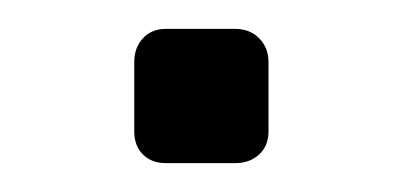

<svg xmlns="http://www.w3.org/2000/svg" viewBox="-20 -113 278 133"><path d="M95 0Q85 0 79 -6Q73 -12 73 -22V-70Q73 -80 79 -86.5Q85 -93 95 -93H143Q153 -93 159.5 -86.5Q166 -80 166 -70V-22Q166 -12 159.5 -6Q153 0 143 0Z"/></svg>

Font: Rubik Light Light
Style: Regular
Weight: 300
Version: Version 2.101